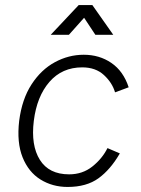

<svg xmlns="http://www.w3.org/2000/svg" viewBox="-20 -729 558 761"><path d="M490 -383 436 -363Q425 -401 392 -431.5Q359 -462 306 -462Q226 -462 176 -404.5Q126 -347 114 -250Q102 -153 138 -95.5Q174 -38 254 -38Q307 -38 346 -69Q385 -100 406 -142L455 -121Q418 -57 370.5 -22.5Q323 12 248 12Q188 12 140.5 -17.5Q93 -47 69.5 -105.5Q46 -164 56 -250Q67 -336 105 -394.5Q143 -453 197.5 -482.5Q252 -512 312 -512Q374 -512 421.5 -479.5Q469 -447 490 -383ZM181 -591 292 -709H346L429 -591H358L290 -694H345L253 -591Z"/></svg>

Font: Inclusive Sans Light
Style: Italic
Weight: 300
Italic angle: -7°
Designer: Olivia King
Foundry: Olivia King
Version: Version 2.004